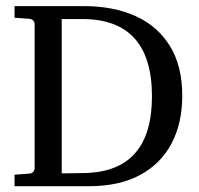

<svg xmlns="http://www.w3.org/2000/svg" viewBox="-20 -644 666 644"><path d="M591.3 -322.8Q591.3 -230.5 555.2 -162.4Q519 -94.2 449.5 -56.9Q379.9 -19.5 278.8 -19.5H28.8V-58.1L76.7 -61.5Q96.2 -63 96.2 -81.5V-561.5Q96.2 -579.6 76.7 -581.1L28.8 -584.5V-623.5H261.2Q360.4 -623.5 434.6 -590.1Q508.8 -556.6 550 -489.7Q591.3 -422.9 591.3 -322.8ZM489.7 -320.8Q489.7 -580.1 255.9 -580.1H187V-62.5L260.3 -63.5Q489.7 -66.4 489.7 -320.8Z"/></svg>

Font: Annapurna SIL
Style: Regular
Weight: 400
Designer: Peter Martin, Annie Olsen
Foundry: SIL International
Version: Version 2.000